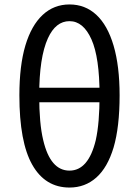

<svg xmlns="http://www.w3.org/2000/svg" viewBox="-20 -829 623 862"><path d="M67 -401Q67 -534 94 -625Q121 -715 171.5 -762Q222 -809 292 -809Q362 -809 412 -763Q463 -716 490 -624Q517 -532 517 -401Q517 -259 490 -167Q463 -77 412.5 -32Q362 13 292 13Q183 13 125 -89Q67 -191 67 -401ZM410 -200Q427 -276 427 -401Q427 -571 390.5 -652.5Q354 -734 292 -734Q230 -734 195 -657Q156 -571 156 -401Q156 -274 174 -200Q206 -63 292 -63Q377 -63 410 -200ZM117 -435H466V-370H117Z"/></svg>

Font: Merged Yaku Han JP
Style: Regular
Weight: 400
Designer: Ryoko NISHIZUKA 西塚涼子 (kana, bopomofo & ideographs); Paul D. Hunt (Latin, Greek & Cyrillic); Sandoll Communications 산돌커뮤니
Foundry: Adobe
Version: Version 2.004